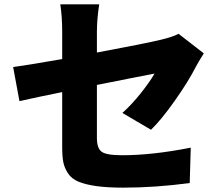

<svg xmlns="http://www.w3.org/2000/svg" viewBox="-20 -819 1040 891"><path d="M680.7 -216.8 547.9 -294.9Q590.8 -333 632.8 -385.7Q674.8 -438.5 697.3 -477.5Q599.6 -459 429.7 -424.8V-178.7Q429.7 -131.8 451.2 -115.2Q472.7 -98.6 546.9 -98.6Q687.5 -98.6 865.2 -133.8L860.4 30.3Q702.1 51.8 551.8 51.8Q476.6 51.8 425.8 44.4Q375 37.1 343.8 23.9Q312.5 10.7 295.9 -14.2Q279.3 -39.1 273.9 -65.9Q268.6 -92.8 268.6 -135.7V-391.6Q156.2 -369.1 70.3 -349.6L41 -507.8Q93.8 -514.6 268.6 -544.9V-670.9Q268.6 -742.2 259.8 -798.8H440.4Q429.7 -730.5 429.7 -670.9V-575.2Q649.4 -616.2 727.5 -634.8Q781.2 -647.5 808.6 -662.1L925.8 -571.3Q896.5 -524.4 888.7 -508.8Q854.5 -441.4 791.5 -352.1Q728.5 -262.7 680.7 -216.8Z"/></svg>

Font: Gen Shin Gothic Monospace Heavy
Style: Bold
Weight: 800
Designer: [Source Han Sans]
Ryoko NISHIZUKA  (kana & ideographs); Paul D. Hunt (Latin, Greek & Cyrillic); Wenlong ZHANG  (bopomofo
Version: Version 1.002.20150607